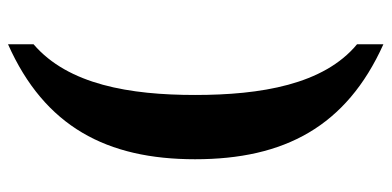

<svg xmlns="http://www.w3.org/2000/svg" viewBox="-262 -550 951 466"><g transform="rotate(-90 213.0 -316.5)"><path d="M339 139V75C241 -6 216 -159 216 -318C216 -476 241 -626 339 -710V-772C139 -683 60 -532 60 -318C60 -102 139 49 339 139Z"/></g></svg>

Font: Noto Serif Devanagari ExtraCondensed ExtraBold
Style: Regular
Weight: 800
Width: 2
Designer: Universal Thirst, Indian Type Foundry and the Monotype Design Team
Foundry: Monotype Imaging Inc.
Version: Version 2.004